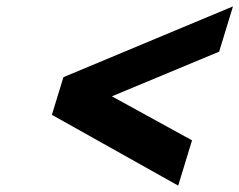

<svg xmlns="http://www.w3.org/2000/svg" viewBox="-20 -717 750 602"><path d="M178.8 -475 142.7 -357 538.7 -135 582.1 -277 330.8 -415 667.1 -555 710.5 -697Z"/></svg>

Font: Hussar
Style: BdSuprConOblThree
Weight: 700
Foundry: Cannot Into Space Fonts
Version: Version 2.00